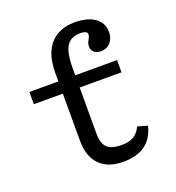

<svg xmlns="http://www.w3.org/2000/svg" viewBox="-120 -727 763 834"><g transform="rotate(-20 262.0 -310.0)"><path d="M163 -206.7V-453.9Q163 -511.6 181.3 -550.9Q199.7 -590.2 234.3 -610.4Q268.8 -630.6 316.1 -630.6Q375.4 -630.6 409.3 -606.6Q443.2 -582.6 443.2 -540.4Q443.2 -510.3 426.3 -491.8Q409.3 -473.2 381.9 -473.2Q362.7 -473.2 351.1 -483.3Q339.6 -493.4 339.6 -510.4Q339.6 -521.7 343.7 -530.3Q347.8 -538.8 351.9 -546.1Q355.9 -553.4 355.9 -560.7Q355.9 -577.9 323.4 -577.9Q280.1 -577.9 260.5 -548.3Q240.9 -518.6 240.9 -443.5V-206.7ZM310.3 11.3Q239 11.3 201 -27.6Q163 -66.5 163 -140.5V-206.7H240.9V-143.6Q240.9 -98.2 260.9 -79Q281 -59.7 327.9 -59.7Q362.2 -59.7 383.1 -72Q404 -84.3 417.6 -112.6L463 -99.5Q449.5 -43.9 411.3 -16.3Q373.1 11.3 310.3 11.3ZM29 -356.9V-413.4H434.3V-356.9Z"/></g></svg>

Font: Playfair 5pt SemiExpanded Light
Style: Regular
Weight: 300
Width: 6
Designer: Claus Eggers Sørensen
Foundry: Claus Eggers Sørensen
Version: Version 2.203